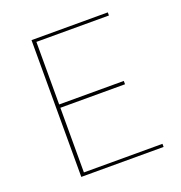

<svg xmlns="http://www.w3.org/2000/svg" viewBox="-121 -763 820 868"><g transform="rotate(-20 289.5 -329.0)"><path d="M520 -15V0H124V-658H491V-643H142V-342H453V-326H142V-15Z"/></g></svg>

Font: Ysabeau Thin
Style: Regular
Weight: 200
Designer: Christian Thalmann (Catharsis Fonts)
Version: Version 0.003